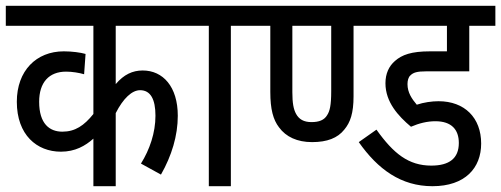

<svg xmlns="http://www.w3.org/2000/svg" viewBox="-20 -642 1728 662"><path d="M641 -553V-622H0V-553H302V-249C270 -209 239 -188 195 -188C151 -188 115 -215 115 -291C115 -358 149 -395 208 -395C229 -395 253 -391 270 -386L275 -456C258 -461 228 -465 200 -465C105 -465 38 -398 38 -291C38 -177 107 -119 190 -119C239 -119 274 -139 302 -164V0H379V-252C405 -303 435 -331 463 -331C499 -331 516 -300 516 -243C516 -184 496 -126 466 -78L535 -40C572 -105 593 -174 593 -243C593 -343 542 -399 472 -399C437 -399 407 -385 379 -352V-553Z M776 -553H860V-622H628V-553H700V0H776Z M1056 -152C1108 -152 1144 -166 1167 -195C1188 -220 1199 -252 1199 -310V-553H1243V-622H848V-553H912V-325C912 -265 922 -229 942 -203C966 -170 1005 -152 1056 -152ZM1054 -221C1027 -221 1011 -231 1001 -249C992 -265 988 -287 988 -324V-553H1122V-328C1122 -278 1117 -259 1108 -245C1098 -228 1080 -221 1054 -221Z M1481 -224C1537 -224 1562 -195 1562 -149C1562 -96 1529 -71 1467 -71C1389 -71 1337 -112 1278 -195L1217 -152C1283 -58 1363 0 1471 0C1584 0 1639 -63 1639 -147C1639 -236 1582 -293 1492 -293C1469 -293 1441 -289 1417 -281C1400 -301 1385 -323 1385 -352C1385 -364 1388 -376 1395 -382C1405 -392 1418 -396 1449 -396H1598V-553H1688V-622H1199V-553H1521V-465H1463C1398 -465 1366 -453 1342 -432C1321 -414 1309 -388 1309 -355C1309 -290 1353 -242 1397 -205C1425 -217 1453 -224 1481 -224Z"/></svg>

Font: Noto Sans Devanagari UI Condensed
Style: Regular
Weight: 400
Width: 3
Designer: Jelle Bosma - Monotype Design Team
Foundry: Monotype Imaging Inc.
Version: Version 2.004